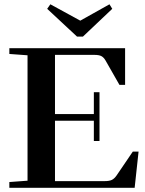

<svg xmlns="http://www.w3.org/2000/svg" viewBox="-20 -892 690 912"><path d="M345.7 -718.3 204.1 -850.1 219.2 -871.6 361.3 -793.9 500 -871.6 513.2 -850.1 374 -718.3ZM24.4 0V-27.3L110.8 -33.7V-629.4L24.4 -635.7V-663.1H574.2V-488.8H547.4L481.4 -604.5Q472.7 -619.6 461.4 -625.5Q450.2 -631.3 428.7 -631.3H241.2V-350.1H425.8V-454.1H452.6V-222.2H425.8V-318.4H241.2V-31.7H477.1Q499.5 -31.7 511.5 -37.6Q523.4 -43.5 534.2 -59.1L610.8 -171.9H638.2L619.6 0Z"/></svg>

Font: Elstob 14pt SemiBold
Style: Regular
Weight: 600
Designer: Peter S. Baker
Version: Version 1.015